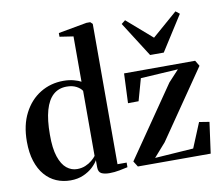

<svg xmlns="http://www.w3.org/2000/svg" viewBox="-87 -925 1217 1045"><g transform="rotate(-10 521.0 -403.0)"><path d="M221.5 11Q179.5 11 143.2 -4.5Q107 -20 80 -51.5Q53 -83 38 -129.5Q23 -176 23 -238Q23 -329 56.8 -394.2Q90.5 -459.5 147.8 -494.5Q205 -529.5 275.5 -529.5Q307 -529.5 333 -522.5Q359 -515.5 372.5 -507.5V-758L297 -769.5V-790L454.5 -818.5H475.5L487.5 -807V-31.5H538V-6Q521 -2 492.5 3.5Q464 9 436.5 9Q408.5 9 392 0.5Q375.5 -8 375.5 -34.5V-73.5Q366 -56 345 -36.2Q324 -16.5 292.8 -2.8Q261.5 11 221.5 11ZM267 -43.5Q292.5 -43.5 313.2 -52.2Q334 -61 349.2 -73.8Q364.5 -86.5 372.5 -97.5V-457Q363.5 -472 341.5 -483.8Q319.5 -495.5 288 -495.5Q243.5 -495.5 213.5 -468.8Q183.5 -442 168.2 -388.2Q153 -334.5 153 -253.5Q152.5 -178 168 -131.8Q183.5 -85.5 209.5 -64.5Q235.5 -43.5 267 -43.5ZM901 -483 694 -470.5 660 -349 601.5 -348.5 608.5 -512 1001.5 -512.5 1020 -481.5 761 -104.5 695 -29.5 908 -44 964.5 -180.5 1020.5 -171.5 997 0H594.5L575 -31L843 -420.5ZM765.5 -586 642.5 -779 664 -796 803 -675 942.5 -796 964 -779 841 -586Z"/></g></svg>

Font: Merriweather 120pt SemiBold
Style: Regular
Weight: 600
Version: Version 2.100